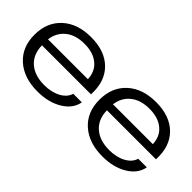

<svg xmlns="http://www.w3.org/2000/svg" viewBox="-29 -942 1358 1358"><g transform="rotate(45 650.0 -262.5)"><path d="M334 7.8Q197.8 7.8 116.5 -64.7Q35.2 -137.2 35.2 -261.2Q35.2 -385.7 115.5 -459.5Q195.8 -533.2 331.1 -533.2Q470.2 -533.2 546.9 -456.5Q623.5 -379.9 616.2 -246.1H126Q127.4 -157.2 183.6 -107.7Q239.7 -58.1 335.9 -58.1Q407.7 -58.1 459.5 -85.9Q511.2 -113.8 524.9 -160.2H610.8Q597.2 -85 520.3 -38.6Q443.4 7.8 334 7.8ZM126 -306.2H524.9Q522 -381.8 470.2 -424.3Q418.5 -466.8 331.1 -466.8Q243.7 -466.8 189.9 -423.8Q136.2 -380.9 126 -306.2Z M983.9 7.8Q847.7 7.8 766.4 -64.7Q685.1 -137.2 685.1 -261.2Q685.1 -385.7 765.4 -459.5Q845.7 -533.2 981 -533.2Q1120.1 -533.2 1196.8 -456.5Q1273.4 -379.9 1266.1 -246.1H775.9Q777.3 -157.2 833.5 -107.7Q889.6 -58.1 985.8 -58.1Q1057.6 -58.1 1109.4 -85.9Q1161.1 -113.8 1174.8 -160.2H1260.7Q1247.1 -85 1170.2 -38.6Q1093.3 7.8 983.9 7.8ZM775.9 -306.2H1174.8Q1171.9 -381.8 1120.1 -424.3Q1068.4 -466.8 981 -466.8Q893.6 -466.8 839.8 -423.8Q786.1 -380.9 775.9 -306.2Z"/></g></svg>

Font: Lumene Sans Expanded
Style: Regular
Weight: 400
Width: 7
Designer: Deni Anggara
Version: Version 1.003;Glyphs 3.1.2 (3151)